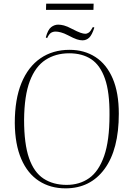

<svg xmlns="http://www.w3.org/2000/svg" viewBox="-20 -1018 715 1052"><path d="M61 -344Q61 -474 97.5 -563Q134 -652 201.5 -698.5Q269 -745 361 -745Q442 -745 503 -705.5Q564 -666 597.5 -588Q631 -510 631 -395Q631 -199 553 -92.5Q475 14 339 14Q256 14 193.5 -26.5Q131 -67 96.5 -147Q62 -227 61 -344ZM112 -361Q112 -230 139 -152Q166 -74 218.5 -39.5Q271 -5 345 -5Q416 -5 468.5 -42Q521 -79 550.5 -163Q580 -247 580 -388Q581 -513 555 -587Q529 -661 480 -693.5Q431 -726 359 -726Q285 -726 229.5 -690Q174 -654 143.5 -574Q113 -494 112 -361ZM233 -998H493L492 -964H232ZM432 -797Q418 -797 401 -802.5Q384 -808 352 -825Q331 -836 314 -840.5Q297 -845 285 -845Q271 -845 260 -838.5Q249 -832 238 -809L231 -813Q242 -855 260 -869Q278 -883 299 -883Q313 -883 330.5 -878.5Q348 -874 374 -860Q405 -844 421 -838.5Q437 -833 447 -833Q457 -833 466.5 -839.5Q476 -846 489 -870L497 -867Q484 -826 468.5 -811.5Q453 -797 432 -797Z"/></svg>

Font: Literata 72pt ExtraLight
Style: Italic
Weight: 200
Italic angle: -2°
Designer: Latin by Veronika Burian and Jose Scaglione. Greek by Irene Vlachou. Cyrillic by Vera Evstafieva
Foundry: TypeTogether
Version: Version 3.002